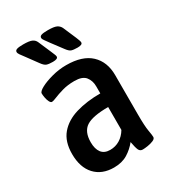

<svg xmlns="http://www.w3.org/2000/svg" viewBox="-177 -813 820 915"><g transform="rotate(-30 232.5 -355.5)"><path d="M179 7Q113 7 75 -34Q37 -75 37 -149Q37 -217 71 -257Q105 -297 164 -314.5Q223 -332 298 -332V-371Q298 -402 281 -423.5Q264 -445 220 -445Q183 -445 153.5 -436.5Q124 -428 105 -420Q86 -412 79 -412Q72 -412 66.5 -423Q61 -434 58.5 -448Q56 -462 56 -471Q56 -482 81 -495.5Q106 -509 145 -519.5Q184 -530 224 -530Q313 -530 358 -487.5Q403 -445 403 -372V-155Q403 -92 408 -64Q413 -36 413 -26Q413 -16 398.5 -10Q384 -4 367 -1.5Q350 1 340 1Q325 1 319 -12.5Q313 -26 307 -59Q285 -31 254 -12Q223 7 179 7ZM205 -75Q234 -75 258 -89.5Q282 -104 298 -131V-257Q212 -257 177 -234Q142 -211 142 -153Q142 -116 157.5 -95.5Q173 -75 205 -75ZM314 -575Q291 -575 280 -579Q269 -583 256 -601L211 -661Q200 -677 193 -686Q186 -695 186 -702Q186 -711 196.5 -714.5Q207 -718 232 -718Q265 -718 279 -711.5Q293 -705 300 -691L331 -619Q335 -609 338 -601Q341 -593 341 -588Q341 -575 314 -575ZM178 -575Q156 -575 144.5 -579Q133 -583 120 -601L76 -661Q64 -677 57.5 -686Q51 -695 51 -702Q51 -711 61.5 -714.5Q72 -718 96 -718Q130 -718 144 -711.5Q158 -705 164 -691L195 -619Q199 -609 202.5 -601Q206 -593 206 -588Q206 -575 178 -575Z"/></g></svg>

Font: Asap Condensed Medium
Style: Regular
Weight: 500
Width: 3
Designer: Pablo Cosgaya
Foundry: Omnibus-Type
Version: Version 3.001; ttfautohint (v1.8.4.7-5d5b)